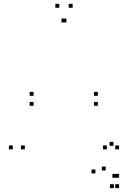

<svg xmlns="http://www.w3.org/2000/svg" viewBox="-20 -760 660 990"><path d="M354.5 -720V-740H334.5V-720ZM285.5 -720V-740H265.5V-720ZM46 10V-10H26V10ZM108 10V-10H88V10ZM317 -644.5V-664.5H297V-644.5ZM322.5 -644.5V-664.5H302.5V-644.5ZM531 10V-10H511V10ZM594 10V-10H574V10ZM484.5 -214.5V-234.5H464.5V-214.5ZM484.5 -266V-286H464.5V-266ZM153 -266V-286H133V-266ZM153 -214.5V-234.5H133V-214.5ZM472 134V114H452V134ZM567 210V190H547V210ZM594 210V190H574V210ZM594 156.5V136.5H574V156.5ZM579.5 156.5V136.5H559.5V156.5ZM525 119V99H505V119ZM594 10V-10H574V10ZM565 -8.5V-28.5H545V-8.5Z"/></svg>

Font: Monaspace Argon Dots Var
Style: Regular
Weight: 400
Designer: Riley Cran and the Lettermatic Team
Version: Version 1.100 (Monaspace Argon Dots)